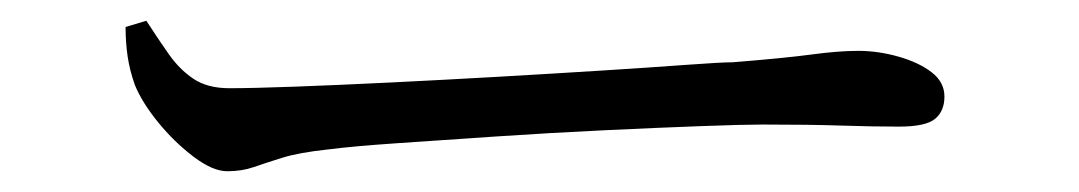

<svg xmlns="http://www.w3.org/2000/svg" viewBox="-20 -443 1040 185"><path d="M121 -423Q132 -406 142.5 -391Q153 -376 166.5 -367Q180 -358 201 -358Q223 -358 264 -359.5Q305 -361 356 -363.5Q407 -366 459.5 -369Q512 -372 559.5 -375Q607 -378 641 -380.5Q675 -383 686 -383Q736 -387 762 -390.5Q788 -394 807 -394Q826 -394 845.5 -388.5Q865 -383 877.5 -373.5Q890 -364 890 -350Q890 -336 881 -328.5Q872 -321 846 -321Q820 -321 790.5 -322Q761 -323 715 -323Q697 -323 656 -321.5Q615 -320 562.5 -317.5Q510 -315 458 -311.5Q406 -308 362.5 -305Q319 -302 296 -299Q268 -296 252 -291Q236 -286 224.5 -282Q213 -278 199 -278Q185 -278 166.5 -292Q148 -306 132.5 -325Q117 -344 110 -361Q105 -375 103 -388.5Q101 -402 101 -417Z"/></svg>

Font: Early Summer Mincho
Style: Regular
Weight: 400
Designer: GuiWonder
Version: Version 1.002